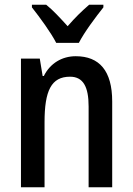

<svg xmlns="http://www.w3.org/2000/svg" viewBox="-20 -786 557 806"><path d="M216 -606H311C334 -651 382 -715 414 -755V-766H354C321 -737 297 -714 264 -676C233 -710 202 -744 174 -766H114V-755C148 -712 194 -649 216 -606ZM298 -550C241 -550 191 -521 164 -467H159L147 -540H68V0H167V-273C167 -405 195 -464 274 -464C329 -464 352 -422 352 -339V0H451V-360C451 -489 397 -550 298 -550Z"/></svg>

Font: Noto Sans Lao Looped Condensed Medium
Style: Regular
Weight: 500
Width: 3
Designer: Mark Frömberg, Ben Mitchell
Foundry: The Fontpad Ltd
Version: Version 1.002